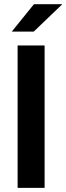

<svg xmlns="http://www.w3.org/2000/svg" viewBox="-20 -911 322 931"><path d="M65.4 -690.4H196.3V0H65.4ZM144.5 -890.6H282.2L143.6 -757.8H37.1Z"/></svg>

Font: Altinn-DIN
Style: DIN-Bold
Weight: 700
Designer: Charles Nix
Foundry: Altinn
Version: Version 2.00